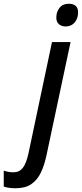

<svg xmlns="http://www.w3.org/2000/svg" viewBox="-147 -763 436 1023"><path d="M204 -622Q181 -622 167 -634Q153 -646 153 -670Q153 -699 170 -721Q187 -743 219 -743Q269 -743 269 -697Q269 -664 250.5 -643Q232 -622 204 -622ZM-64 240Q-102 240 -127 231V146Q-103 155 -75 155Q-44 155 -25.5 131.5Q-7 108 5 53L130 -539H229L101 63Q90 116 71 156Q52 196 20 218Q-12 240 -64 240Z"/></svg>

Font: Noto Sans SemiCondensed Medium
Style: Italic
Weight: 500
Width: 4
Italic angle: -12°
Designer: Monotype Design Team
Foundry: Monotype Imaging Inc.
Version: Version 2.013; ttfautohint (v1.8.4.7-5d5b)